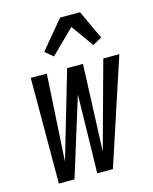

<svg xmlns="http://www.w3.org/2000/svg" viewBox="-114 -837 729 913"><g transform="rotate(-15 250.0 -380.5)"><path d="M61 0 62 -520H141L116 -93L241 -520H319L302 -93L419 -520H498L327 0H250L258 -386L138 0ZM195 -590 156 -623 271 -761H369L435 -619L390 -594L311 -704Z"/></g></svg>

Font: Iosevka Algr
Style: Italic
Weight: 400
Italic angle: -9°
Monospace: yes
Designer: Belleve Invis
Foundry: Belleve Invis
Version: Version 26.0.2; ttfautohint (v1.8.3)